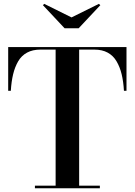

<svg xmlns="http://www.w3.org/2000/svg" viewBox="-20 -1000 716 1020"><path d="M360 -907.5 505.5 -979.5 513 -972.5 398 -850H323L208 -972.5L215 -979.5ZM165.5 -13.5H275.5V-736.5H194Q153.5 -736.5 123.8 -720.5Q94 -704.5 76.5 -674.2Q59 -644 49.8 -605.8Q40.5 -567.5 37.5 -517.5H23.5V-750H652V-517.5H638.5Q635.5 -567.5 626.2 -605.8Q617 -644 599.2 -674.2Q581.5 -704.5 552 -720.5Q522.5 -736.5 481.5 -736.5H400.5V-13.5H510.5V0H165.5Z"/></svg>

Font: Bodoni* 16pt Medium
Style: Regular
Weight: 500
Version: Version 2.3